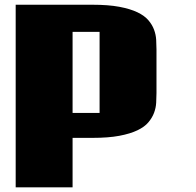

<svg xmlns="http://www.w3.org/2000/svg" viewBox="-20 -799 834 819"><path d="M46.9 -778.8H374Q442.4 -778.8 489 -770Q535.6 -761.2 566.2 -746.6Q596.7 -731.9 613 -712.6Q629.4 -693.4 637.2 -672.1Q645 -650.9 646.2 -629.2Q647.5 -607.4 647.5 -587.9V-401.9Q647.5 -382.3 646.2 -360.6Q645 -338.9 637.2 -317.9Q629.4 -296.9 613 -277.3Q596.7 -257.8 566.2 -243.2Q535.6 -228.5 489 -219.7Q442.4 -210.9 374 -210.9H289.6V0H46.9ZM289.6 -317.4H404.8V-663.1H289.6Z"/></svg>

Font: Coda Caption ExtraBold
Style: Regular
Weight: 800
Designer: vernon adams
Foundry: vernon adams
Version: Version 1.002